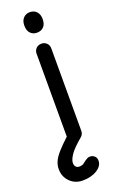

<svg xmlns="http://www.w3.org/2000/svg" viewBox="-201 -739 597 995"><g transform="rotate(-20 97.0 -242.0)"><path d="M111 10Q93 10 81.5 -1.5Q70 -13 70 -30V-485Q70 -502 81.5 -513.5Q93 -525 111 -525Q128 -525 139.5 -513.5Q151 -502 151 -485V-30Q151 -13 139.5 -1.5Q128 10 111 10ZM110 -586Q88 -586 74 -600.5Q60 -615 60 -643Q60 -669 74 -684Q88 -699 110 -699Q133 -699 147 -684Q161 -669 161 -643Q161 -615 147 -600.5Q133 -586 110 -586ZM71 215Q29 215 1 187Q-27 159 -27 117Q-27 96 -18 75.5Q-9 55 13 30Q35 5 74 -31L139 -1Q88 42 71 67.5Q54 93 53 109Q52 124 59 132.5Q66 141 79 141Q93 141 101.5 135.5Q110 130 118 123Q125 118 132.5 114Q140 110 151 111Q162 112 172 120.5Q182 129 182 146Q182 175 150 195Q118 215 71 215Z"/></g></svg>

Font: National Park
Style: Regular
Weight: 400
Designer: Andrea Herstowski, Ben Hoepner
Version: Version 1.009